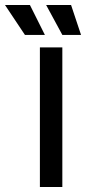

<svg xmlns="http://www.w3.org/2000/svg" viewBox="-100 -750 345 770"><path d="M60 0V-560H150V0ZM185 -730 225 -610H150L85 -730ZM20 -730 80 -610H0L-80 -730Z"/></svg>

Font: Tektur
Style: Regular
Weight: 400
Designer: Adam Jagosz
Foundry: Adam Jagosz
Version: Version 1.005;gftools[0.9.30]